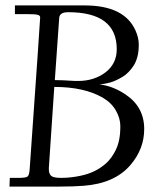

<svg xmlns="http://www.w3.org/2000/svg" viewBox="-20 -687 596 707"><path d="M14.9 0 16.1 -32H48.1Q74.2 -32 80.9 -36.6Q87.6 -41.3 89.1 -62Q109.1 -348.1 118.5 -482.1Q127.9 -616 127.9 -622.9Q127.9 -629.9 119.1 -632.4Q110.4 -635 79.1 -635H34.9V-667H292Q438.2 -667 479.2 -574.2Q491 -547.9 491 -522.6Q491 -497.3 486.1 -478.6Q481.2 -460 472.8 -446.5Q464.4 -433.1 453.6 -422Q442.9 -410.9 430.9 -403.8Q418.9 -396.7 407 -391.2Q395 -385.7 384.3 -382.8Q364.3 -377.7 346.9 -376Q395.5 -370.6 442.6 -338.9Q511 -293 511 -211.9Q511 -138.7 460.9 -80.1Q403.1 -11.7 288.1 -2.9Q252.4 0 200.9 0ZM159.9 -63Q159.9 -47.4 168.2 -39.7Q176.5 -32 204.7 -32Q232.9 -32 262.1 -37Q291.3 -42 312.4 -50.2Q333.5 -58.3 350.8 -70.2Q368.2 -82 379.4 -94.4Q390.6 -106.7 399 -121.2Q407.5 -135.7 411.9 -147.9Q416.3 -160.2 418.9 -173.3Q423.1 -194.1 423.1 -222.7Q423.1 -251.2 406.6 -280.2Q390.1 -309.1 357.4 -327.9Q289.1 -366.9 179.9 -366.9L159.9 -69.1ZM181.9 -392.1Q207.8 -392.1 256.1 -388.9H268.1Q326.2 -388.9 368.2 -420.4Q409.9 -452.1 409.9 -506.1Q409.9 -642.1 231 -642.1Q199.5 -642.1 198 -621.1Z"/></svg>

Font: Linden Hill
Style: Italic
Weight: 400
Italic angle: -5.60001°
Version: Version 1.201